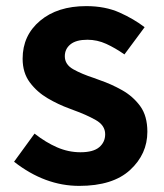

<svg xmlns="http://www.w3.org/2000/svg" viewBox="-20 -594 535 628"><path d="M239 14Q127 14 26 -65L93 -157Q130 -128 167 -112Q204 -96 243 -96Q285 -96 304.5 -112.5Q324 -129 324 -155Q324 -184 293 -201.5Q262 -219 220 -234Q214 -236 207 -239Q171 -252 136 -272.5Q101 -293 77.5 -324.5Q54 -356 54 -402Q54 -478 111 -526Q168 -574 262 -574Q324 -574 371 -553Q418 -532 453 -505L387 -416Q357 -437 327.5 -450.5Q298 -464 266 -464Q229 -464 210.5 -449Q192 -434 192 -410Q192 -383 219.5 -367.5Q247 -352 287 -339Q296 -336 306 -332Q344 -319 379.5 -299Q415 -279 438.5 -247Q462 -215 462 -163Q462 -90 405.5 -38Q349 14 239 14Z"/></svg>

Font: Source Han Sans CN Bold
Style: Bold
Weight: 700
Designer: Ryoko NISHIZUKA 西塚涼子 (kana & ideographs); Paul D. Hunt (Latin, Greek & Cyrillic); Wenlong ZHANG 张文龙 (bopomofo); Sandoll 
Foundry: Adobe Systems Incorporated
Version: Version 1.00;May 30, 2023;FontCreator 11.5.0.2422 32-bit